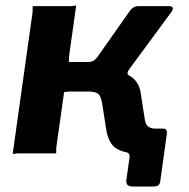

<svg xmlns="http://www.w3.org/2000/svg" viewBox="-20 -552 682 691"><path d="M458 119.2Q431.6 119.2 434.7 95.9L446.3 14.1Q448.7 -1.4 431.8 -5L495.5 -89.2H567Q582.8 -89.2 580.4 -69.9L557 98.5Q556 109.2 550.6 114.2Q545.3 119.2 532.4 119.2ZM25.9 0 96.8 -505Q98.2 -516.4 97.4 -523.2Q96.6 -530 99.9 -530H229Q240.4 -529.3 246.7 -531.3Q252.9 -533.3 253.9 -530L229.1 -353.7Q227.6 -343.3 228.4 -336.1Q229.2 -328.8 225.9 -328.8H325.7L383.4 -294.7Q433.5 -291.9 457.7 -271.6Q481.9 -251.4 486.8 -214.8L501.5 -120.3Q504.8 -101.9 514.8 -95.5Q524.8 -89.2 537.3 -89.2Q550 -89.2 548.2 -76.5L540 -13.1Q539.3 -5.9 534.4 -2.9Q529.6 0 518 0H475.2Q426.7 0 398.4 -17.9Q370.2 -35.7 362 -87.7L349.3 -169.4Q344.5 -205.9 333.6 -214.2Q322.7 -222.5 299.5 -222.5H235.9Q225.5 -223.2 218.7 -221.2Q212 -219.2 211 -222.5L183.1 -25Q181.7 -14.6 182.4 -7.3Q183.2 0 179.9 0H50.9Q40.5 -0.7 33.7 1.3Q26.9 3.3 25.9 0ZM291.6 -267.5 290.8 -328.8Q311.8 -328.8 319 -334.7Q326.2 -340.6 335.7 -354.1L443.3 -507.3Q449.9 -517.7 458.5 -523.9Q467 -530 478.1 -530H588.2Q599.6 -530 601.6 -524.1Q603.5 -518.3 596.2 -507.9L445.2 -303.1Q432.9 -286.4 445.2 -279.3Z"/></svg>

Font: Libre Franklin Thin
Style: Italic
Weight: 100
Italic angle: -8°
Designer: Pablo Impallari, Rodrigo Fuenzalida, Nhung Nguyen
Foundry: Impallari Type
Version: Version 3.000